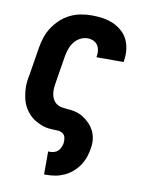

<svg xmlns="http://www.w3.org/2000/svg" viewBox="-84 -599 668 865"><g transform="rotate(10 250.0 -166.5)"><path d="M178 205V100H187Q197 100 206.5 97Q216 94 223 87Q230 80 234 71Q238 62 240 53Q242 40 239.5 27Q237 14 227 7Q217 0 203 -0.5Q189 -1 176.5 -1.5Q164 -2 151 -4.5Q138 -7 126.5 -12Q115 -17 104 -23Q93 -29 84 -36.5Q75 -44 67 -53.5Q59 -63 52.5 -73.5Q46 -84 41.5 -96Q37 -108 34.5 -120Q32 -132 30.5 -145Q29 -158 29 -171Q29 -184 30.5 -197Q32 -210 35 -223L56 -353Q60 -378 68 -402Q76 -426 90.5 -448Q105 -470 124.5 -488Q144 -506 167.5 -517.5Q191 -529 216 -533.5Q241 -538 266 -538Q291 -538 315.5 -534.5Q340 -531 362.5 -521.5Q385 -512 403 -496.5Q421 -481 431.5 -460Q442 -439 445 -414Q448 -389 444 -364Q444 -362 443.5 -360Q443 -358 443 -356H319Q319 -357 319 -357.5Q319 -358 319 -359Q322 -373 320 -387Q318 -401 311 -411.5Q304 -422 291.5 -427.5Q279 -433 266 -433Q248 -433 231.5 -424.5Q215 -416 204 -401.5Q193 -387 187 -370Q181 -353 178 -336L157 -206Q155 -194 154.5 -181.5Q154 -169 156 -157.5Q158 -146 163.5 -135.5Q169 -125 178.5 -117.5Q188 -110 199.5 -107.5Q211 -105 224 -104Q245 -103 265 -98.5Q285 -94 302 -83.5Q319 -73 332.5 -59Q346 -45 355 -27.5Q364 -10 366.5 11Q369 32 365 53Q362 74 355 94Q348 114 335.5 132.5Q323 151 306 165.5Q289 180 269 189Q249 198 228.5 201.5Q208 205 187 205Z"/></g></svg>

Font: Iosevka Slab Extrabold Oblique
Style: Regular
Weight: 800
Italic angle: -9°
Monospace: yes
Designer: Belleve Invis
Foundry: Belleve Invis
Version: Version 11.1.1; ttfautohint (v1.8.3)